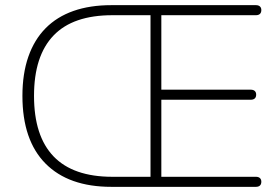

<svg xmlns="http://www.w3.org/2000/svg" viewBox="-20 -725 1078 745"><path d="M412 0Q246 0 156.5 -90.5Q67 -181 67 -353Q67 -439 90 -505Q113 -571 157 -615.5Q201 -660 265 -682.5Q329 -705 412 -705H973Q983 -705 988.5 -700Q994 -695 994 -686Q994 -676 988.5 -671Q983 -666 973 -666H606V-377H953Q963 -377 968.5 -372Q974 -367 974 -358Q974 -348 968.5 -343Q963 -338 953 -338H606V-39H973Q983 -39 988.5 -34Q994 -29 994 -20Q994 -10 988.5 -5Q983 0 973 0ZM416 -39H564V-666H416Q340 -666 283 -646.5Q226 -627 188 -587.5Q150 -548 131 -489.5Q112 -431 112 -353Q112 -197 188 -118Q264 -39 416 -39Z"/></svg>

Font: Nunito ExtraLight
Style: Regular
Weight: 200
Designer: Vernon Adams
Foundry: Vernon Adams
Version: Version 3.602;April 4, 2023;FontCreator 14.0.0.2856 64-bit